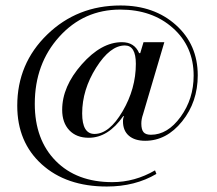

<svg xmlns="http://www.w3.org/2000/svg" viewBox="-20 -508 792 701"><path d="M546 114 551 127Q473 173 370 173Q222 173 132.5 92Q43 11 43 -122Q43 -276 152.5 -382Q262 -488 420 -488Q543 -488 622.5 -416.5Q702 -345 702 -233Q702 -136 645 -65Q588 6 510 6Q472 6 450.5 -12.5Q429 -31 429 -65Q429 -78 433 -83L430 -84Q375 -5 304 -5Q259 -5 233 -32.5Q207 -60 207 -107Q207 -192 278.5 -273Q350 -354 425 -354Q471 -354 488 -314H492L504 -354H580L502 -90Q496 -73 496 -57Q496 -35 504 -25.5Q512 -16 531 -16Q592 -16 639.5 -81.5Q687 -147 687 -232Q687 -338 611.5 -405.5Q536 -473 419 -473Q286 -473 196.5 -374Q107 -275 107 -129Q107 2 183.5 79.5Q260 157 390 157Q472 157 546 114ZM325 -19Q379 -19 427.5 -101.5Q476 -184 476 -275Q476 -342 436 -342Q382 -342 331 -261Q280 -180 280 -94Q280 -19 325 -19Z"/></svg>

Font: Libre Caslon Display
Style: Regular
Weight: 400
Designer: Pablo Impallari, Rodrigo Fuenzalida
Foundry: Pablo Impallari, Rodrigo Fuenzalida
Version: Version 1.002